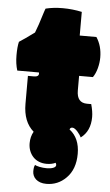

<svg xmlns="http://www.w3.org/2000/svg" viewBox="-60 -703 552 967"><g transform="rotate(5 216.5 -219.5)"><path d="M12.2 -475.6Q26.4 -484.4 45.2 -497.8Q64 -511.2 88.9 -529.3Q95.7 -545.9 104.5 -572Q113.3 -598.1 124.5 -634.8Q126 -639.6 127.7 -644.3Q129.4 -648.9 131.3 -653.8Q170.4 -663.6 217.3 -663.6Q267.1 -663.6 314.5 -653.3V-533.7H398.9Q427.2 -490.7 427.2 -432.6Q427.2 -406.2 419.9 -378.4Q412.6 -350.6 398.9 -331.1H329.1V-257.3Q329.1 -194.8 381.3 -194.8H402.3Q412.6 -157.7 412.6 -130.4Q412.6 -59.1 364.3 -22.9Q361.8 -28.3 356.7 -35.9Q351.6 -43.5 345.2 -50.8Q338.9 -58.1 331.8 -63.2Q324.7 -68.4 318.4 -68.4Q307.6 -68.4 304.7 -58.1Q356.4 -18.6 356.4 60.5Q356.4 139.6 311 184.1Q270 225.1 211.9 225.1Q194.3 225.1 181.2 220.5Q168 215.8 158.9 207.8Q149.9 199.7 145.5 189.2Q141.1 178.7 141.1 167.5Q141.1 144 147.5 134.8Q152.8 139.2 170.4 142.8Q188 146.5 207 146.5Q226.1 146.5 239.7 141.4Q253.4 136.2 253.4 126.5Q253.4 122.1 249.5 115.2Q231.4 124.5 204.1 124.5Q183.1 124.5 165.8 117.4Q148.4 110.4 136.2 97.4Q124 84.5 117.2 66.9Q110.4 49.3 110.4 28.3Q110.4 -4.9 125.5 -30.8Q72.3 -76.7 72.3 -167.5V-308.6H102.5Q127 -308.6 127 -324.7Q127 -325.7 126 -330.6H16.6Q5.9 -364.3 5.9 -407.2Q5.9 -450.2 12.2 -475.6Z"/></g></svg>

Font: Modak sl
Style: Regular
Weight: 400
Designer: Sarang Kulkarni, Maithili Shingre, Noopur Datye
Foundry: Ek Type
Version: Version 1.036;PS Version 1.000;hotconv 1.0.79;makeotf.lib2.5